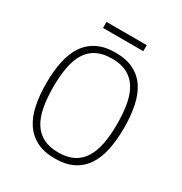

<svg xmlns="http://www.w3.org/2000/svg" viewBox="-190 -955 1047 1107"><g transform="rotate(30 333.0 -401.5)"><path d="M591.8 -337.9Q591.8 -256.8 578.1 -191.7Q564.5 -126.5 533.9 -80.8Q503.4 -35.2 454.1 -10.5Q404.8 14.2 333 14.2Q261.7 14.2 212.4 -10.7Q163.1 -35.6 132.3 -81.3Q101.6 -127 87.9 -192.1Q74.2 -257.3 74.2 -337.9Q74.2 -418 87.9 -483.2Q101.6 -548.3 132.3 -594.2Q163.1 -640.1 212.4 -665Q261.7 -689.9 333 -689.9Q404.8 -689.9 454.1 -665.3Q503.4 -640.6 533.9 -595Q564.5 -549.3 578.1 -484.1Q591.8 -418.9 591.8 -337.9ZM545.9 -337.9Q545.9 -412.6 534.9 -470.7Q523.9 -528.8 498.8 -568.6Q473.6 -608.4 432.9 -629.2Q392.1 -649.9 333 -649.9Q273.4 -649.9 232.9 -629.6Q192.4 -609.4 167.2 -569.8Q142.1 -530.3 131.1 -471.9Q120.1 -413.6 120.1 -337.9Q120.1 -264.2 131.1 -206.1Q142.1 -147.9 167 -107.9Q191.9 -67.9 232.7 -46.9Q273.4 -25.9 333 -25.9Q392.1 -25.9 432.9 -46.6Q473.6 -67.4 498.8 -107.4Q523.9 -147.5 534.9 -205.3Q545.9 -263.2 545.9 -337.9ZM198.2 -776.9V-816.9H466.3V-776.9Z"/></g></svg>

Font: Clear Sans Thin
Style: Regular
Weight: 250
Foundry: Intel Corporation
Version: Version 1.00